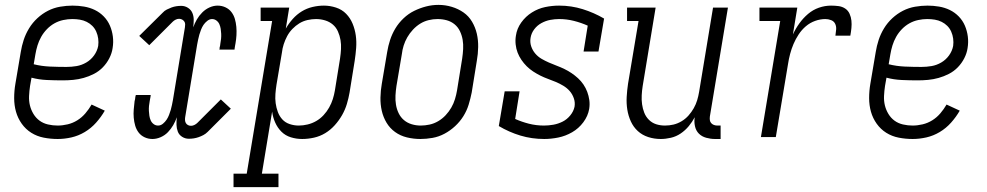

<svg xmlns="http://www.w3.org/2000/svg" viewBox="-20 -561 4040 786"><path d="M216 8Q187 8 159 2.5Q131 -3 108 -17.5Q85 -32 69 -54.5Q53 -77 45.5 -103.5Q38 -130 38 -159.5Q38 -189 43 -218L65 -348Q69 -373 77 -397.5Q85 -422 99 -445Q113 -468 133 -486.5Q153 -505 176.5 -517Q200 -529 226 -533.5Q252 -538 277 -538Q301 -538 324.5 -534Q348 -530 368.5 -520Q389 -510 405 -493.5Q421 -477 430 -456Q439 -435 442 -411.5Q445 -388 441 -364Q438 -343 427.5 -322.5Q417 -302 401 -285.5Q385 -269 364.5 -258.5Q344 -248 322.5 -242Q301 -236 279.5 -234Q258 -232 237 -232Q204 -232 171.5 -233.5Q139 -235 109 -243L103 -209Q100 -189 99 -168.5Q98 -148 102.5 -129.5Q107 -111 117 -94.5Q127 -78 142 -67Q157 -56 176.5 -51.5Q196 -47 216 -47Q236 -47 257 -52Q278 -57 296.5 -68.5Q315 -80 329.5 -97Q344 -114 355 -133L409 -108Q394 -82 373.5 -59Q353 -36 327 -20.5Q301 -5 272.5 1.5Q244 8 216 8ZM252 -287Q273 -287 293.5 -290.5Q314 -294 333 -305Q352 -316 365 -334Q378 -352 382 -373Q384 -388 382 -403Q380 -418 374 -431.5Q368 -445 358 -455Q348 -465 335 -471.5Q322 -478 307 -480.5Q292 -483 276 -483Q258 -483 239 -479Q220 -475 203 -465.5Q186 -456 172 -441.5Q158 -427 148.5 -410Q139 -393 133.5 -375Q128 -357 125 -339L118 -298Q150 -290 184 -288.5Q218 -287 252 -287Z M604 8Q587 8 572 1Q557 -6 547.5 -18.5Q538 -31 533.5 -46.5Q529 -62 527.5 -79Q526 -96 527.5 -113Q529 -130 531 -147Q532 -151 533 -155Q534 -159 534 -164Q535 -166 535 -168Q535 -170 536 -172H597Q597 -170 596.5 -168Q596 -166 596 -164Q595 -160 594.5 -156Q594 -152 593 -148Q591 -138 590 -127.5Q589 -117 589.5 -107Q590 -97 591.5 -87Q593 -77 597 -68Q601 -59 609 -53Q617 -47 627 -47Q638 -47 647 -54.5Q656 -62 662 -71Q668 -80 672 -90.5Q676 -101 679 -111Q682 -121 684 -131.5Q686 -142 688 -152L737 -449Q738 -455 738 -461.5Q738 -468 734.5 -473Q731 -478 725.5 -481Q720 -484 713 -484Q706 -484 699 -480.5Q692 -477 687 -472L591 -376L550 -414L646 -509Q653 -517 663 -522Q673 -527 682.5 -530.5Q692 -534 702 -535.5Q712 -537 722 -537Q737 -537 749.5 -529Q762 -521 767.5 -508Q773 -495 773 -480Q773 -465 771 -449Q777 -466 786 -481.5Q795 -497 808 -510Q821 -523 837.5 -530.5Q854 -538 871 -538Q888 -538 903 -531Q918 -524 927.5 -511.5Q937 -499 941.5 -483.5Q946 -468 947.5 -451Q949 -434 948 -417Q947 -400 944 -383Q943 -379 942.5 -375Q942 -371 941 -366Q941 -364 940.5 -362Q940 -360 940 -358H878Q879 -360 879 -362Q879 -364 879 -366Q880 -370 881 -374Q882 -378 882 -382Q884 -392 885 -402.5Q886 -413 885.5 -423Q885 -433 883.5 -443Q882 -453 878 -462Q874 -471 866 -477Q858 -483 848 -483Q838 -483 828.5 -475.5Q819 -468 813 -459Q807 -450 803 -439.5Q799 -429 796 -419Q793 -409 791 -398.5Q789 -388 787 -378L738 -81Q737 -75 737.5 -68.5Q738 -62 741 -57Q744 -52 749.5 -49Q755 -46 762 -46Q769 -46 776 -49.5Q783 -53 788 -58L884 -154L925 -116L830 -21Q822 -13 812.5 -8Q803 -3 793 0.5Q783 4 773 5.5Q763 7 753 7Q738 7 725.5 -1Q713 -9 708 -22Q703 -35 702.5 -50Q702 -65 704 -81Q698 -64 689 -48.5Q680 -33 667.5 -20Q655 -7 638 0.5Q621 8 604 8Z M936 205V150H990L1094 -475H1047V-530H1164L1150 -444Q1162 -465 1178.5 -483.5Q1195 -502 1215.5 -514.5Q1236 -527 1259.5 -532.5Q1283 -538 1306 -538Q1331 -538 1355.5 -530Q1380 -522 1397 -504.5Q1414 -487 1423.5 -464Q1433 -441 1436.5 -416Q1440 -391 1438 -364.5Q1436 -338 1432 -312L1411 -182Q1407 -159 1400 -135.5Q1393 -112 1380.5 -90Q1368 -68 1350.5 -48.5Q1333 -29 1311.5 -16Q1290 -3 1265.5 2.5Q1241 8 1217 8Q1193 8 1170.5 1Q1148 -6 1132 -22Q1116 -38 1106.5 -59.5Q1097 -81 1094 -104L1052 150H1120V205ZM1203 -47Q1221 -47 1239.5 -51.5Q1258 -56 1274.5 -65.5Q1291 -75 1304.5 -89.5Q1318 -104 1327.5 -121Q1337 -138 1342.5 -155.5Q1348 -173 1351 -191L1372 -321Q1375 -341 1376 -360Q1377 -379 1374 -397Q1371 -415 1363.5 -432Q1356 -449 1342.5 -460.5Q1329 -472 1311 -477.5Q1293 -483 1274 -483Q1257 -483 1239 -479Q1221 -475 1205.5 -465.5Q1190 -456 1177 -442.5Q1164 -429 1155.5 -413Q1147 -397 1141.5 -380Q1136 -363 1134 -345L1112 -215Q1109 -196 1107.5 -176.5Q1106 -157 1108.5 -138.5Q1111 -120 1117.5 -102.5Q1124 -85 1136 -72Q1148 -59 1166 -53Q1184 -47 1203 -47Z M1701 8Q1673 8 1646 1.5Q1619 -5 1597.5 -20.5Q1576 -36 1562.5 -58.5Q1549 -81 1543 -107Q1537 -133 1537.5 -161.5Q1538 -190 1543 -218L1565 -348Q1569 -373 1577 -397.5Q1585 -422 1598.5 -444.5Q1612 -467 1632 -486Q1652 -505 1675.5 -516.5Q1699 -528 1724 -534.5Q1749 -541 1775 -541Q1803 -541 1829.5 -533Q1856 -525 1877.5 -510Q1899 -495 1912.5 -472Q1926 -449 1932 -423Q1938 -397 1937.5 -368.5Q1937 -340 1932 -312L1911 -182Q1906 -157 1898.5 -132.5Q1891 -108 1877 -85.5Q1863 -63 1843 -44.5Q1823 -26 1799.5 -13.5Q1776 -1 1750.5 3.5Q1725 8 1701 8ZM1702 -47Q1720 -47 1738.5 -51Q1757 -55 1774 -65Q1791 -75 1804.5 -89.5Q1818 -104 1827.5 -120.5Q1837 -137 1842.5 -155Q1848 -173 1851 -191L1872 -321Q1875 -341 1876 -360.5Q1877 -380 1874 -398Q1871 -416 1863 -433Q1855 -450 1841 -461.5Q1827 -473 1809 -478Q1791 -483 1771 -483Q1753 -483 1734.5 -478.5Q1716 -474 1700 -464Q1684 -454 1670.5 -439.5Q1657 -425 1647.5 -408.5Q1638 -392 1632.5 -374.5Q1627 -357 1625 -339L1603 -209Q1600 -189 1599 -170Q1598 -151 1601 -132.5Q1604 -114 1612 -97.5Q1620 -81 1633.5 -69.5Q1647 -58 1665 -52.5Q1683 -47 1702 -47Z M2208 8Q2157 8 2110.5 -6Q2064 -20 2022 -45L2046 -187H2107L2089 -74Q2116 -62 2145.5 -54.5Q2175 -47 2207 -47Q2226 -47 2245.5 -50.5Q2265 -54 2283 -63Q2301 -72 2314.5 -88.5Q2328 -105 2332 -124Q2335 -142 2329 -159Q2323 -176 2312 -188.5Q2301 -201 2286 -210Q2271 -219 2255.5 -225.5Q2240 -232 2223.5 -238Q2207 -244 2192 -251.5Q2177 -259 2162.5 -268.5Q2148 -278 2136 -290Q2124 -302 2114.5 -316Q2105 -330 2099 -345.5Q2093 -361 2091 -379Q2089 -397 2092 -415Q2096 -444 2114 -469Q2132 -494 2157.5 -510Q2183 -526 2211.5 -532Q2240 -538 2269 -538Q2319 -538 2365.5 -523.5Q2412 -509 2453 -485L2430 -350H2369L2386 -456Q2359 -468 2329.5 -475.5Q2300 -483 2269 -483Q2251 -483 2232.5 -479.5Q2214 -476 2196.5 -466.5Q2179 -457 2167 -441Q2155 -425 2152 -406Q2149 -388 2154.5 -371.5Q2160 -355 2171 -342Q2182 -329 2196.5 -320.5Q2211 -312 2227 -305Q2243 -298 2259 -292Q2275 -286 2290.5 -278.5Q2306 -271 2320 -261.5Q2334 -252 2346.5 -240.5Q2359 -229 2368.5 -215Q2378 -201 2384 -185Q2390 -169 2392.5 -151.5Q2395 -134 2392 -115Q2387 -86 2368 -60.5Q2349 -35 2322 -19.5Q2295 -4 2265.5 2Q2236 8 2208 8Z M2685 8Q2658 8 2633.5 0Q2609 -8 2591 -24.5Q2573 -41 2562.5 -64Q2552 -87 2548 -112.5Q2544 -138 2545.5 -164.5Q2547 -191 2551 -218L2594 -475H2547V-530H2664L2611 -209Q2608 -190 2607 -171Q2606 -152 2608.5 -134Q2611 -116 2617.5 -99.5Q2624 -83 2636.5 -70.5Q2649 -58 2666 -52.5Q2683 -47 2702 -47Q2720 -47 2737 -51Q2754 -55 2770 -64.5Q2786 -74 2798.5 -88Q2811 -102 2820 -118Q2829 -134 2834 -150.5Q2839 -167 2842 -185L2899 -530H2960L2886 -84Q2885 -76 2886 -69Q2887 -62 2891.5 -57Q2896 -52 2902.5 -49.5Q2909 -47 2917 -47H2930V8H2907Q2889 8 2871 3Q2853 -2 2841 -14Q2829 -26 2825 -44.5Q2821 -63 2824 -81Q2814 -62 2799.5 -44.5Q2785 -27 2766.5 -14.5Q2748 -2 2726.5 3Q2705 8 2685 8Z M3095 0 3174 -475H3089V-530H3244L3226 -420Q3237 -444 3252.5 -465.5Q3268 -487 3288 -504Q3308 -521 3332.5 -529.5Q3357 -538 3382 -538Q3398 -538 3413 -536Q3428 -534 3440 -526Q3452 -518 3458 -504.5Q3464 -491 3465.5 -476.5Q3467 -462 3465.5 -446.5Q3464 -431 3461 -415H3400Q3402 -428 3403 -440.5Q3404 -453 3399 -463.5Q3394 -474 3382.5 -478.5Q3371 -483 3359 -483Q3338 -483 3317 -475.5Q3296 -468 3279 -453.5Q3262 -439 3249.5 -420Q3237 -401 3228.5 -381Q3220 -361 3214.5 -340Q3209 -319 3206 -299L3156 0Z M3716 8Q3687 8 3659 2.5Q3631 -3 3608 -17.5Q3585 -32 3569 -54.5Q3553 -77 3545.5 -103.5Q3538 -130 3538 -159.5Q3538 -189 3543 -218L3565 -348Q3569 -373 3577 -397.5Q3585 -422 3599 -445Q3613 -468 3633 -486.5Q3653 -505 3676.5 -517Q3700 -529 3726 -533.5Q3752 -538 3777 -538Q3801 -538 3824.5 -534Q3848 -530 3868.5 -520Q3889 -510 3905 -493.5Q3921 -477 3930 -456Q3939 -435 3942 -411.5Q3945 -388 3941 -364Q3938 -343 3927.5 -322.5Q3917 -302 3901 -285.5Q3885 -269 3864.5 -258.5Q3844 -248 3822.5 -242Q3801 -236 3779.5 -234Q3758 -232 3737 -232Q3704 -232 3671.5 -233.5Q3639 -235 3609 -243L3603 -209Q3600 -189 3599 -168.5Q3598 -148 3602.5 -129.5Q3607 -111 3617 -94.5Q3627 -78 3642 -67Q3657 -56 3676.5 -51.5Q3696 -47 3716 -47Q3736 -47 3757 -52Q3778 -57 3796.5 -68.5Q3815 -80 3829.5 -97Q3844 -114 3855 -133L3909 -108Q3894 -82 3873.5 -59Q3853 -36 3827 -20.5Q3801 -5 3772.5 1.5Q3744 8 3716 8ZM3752 -287Q3773 -287 3793.5 -290.5Q3814 -294 3833 -305Q3852 -316 3865 -334Q3878 -352 3882 -373Q3884 -388 3882 -403Q3880 -418 3874 -431.5Q3868 -445 3858 -455Q3848 -465 3835 -471.5Q3822 -478 3807 -480.5Q3792 -483 3776 -483Q3758 -483 3739 -479Q3720 -475 3703 -465.5Q3686 -456 3672 -441.5Q3658 -427 3648.5 -410Q3639 -393 3633.5 -375Q3628 -357 3625 -339L3618 -298Q3650 -290 3684 -288.5Q3718 -287 3752 -287Z"/></svg>

Font: Iosevka Slab Light
Style: Italic
Weight: 300
Italic angle: -9°
Monospace: yes
Designer: Belleve Invis
Foundry: Belleve Invis
Version: Version 11.1.1; ttfautohint (v1.8.3)